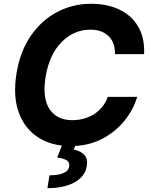

<svg xmlns="http://www.w3.org/2000/svg" viewBox="-20 -757 792 1008"><path d="M736.5 -472.7H583.5Q584.9 -533 550.2 -567.1Q515.6 -601.2 454.9 -601.2Q367.9 -601.2 303.6 -536.4Q239.3 -471.6 219.5 -354.4Q201.3 -241.1 240.4 -183.6Q279.5 -126.1 358.7 -126.1Q424.4 -126.1 474.8 -158.4Q525.2 -190.7 545.8 -248.6H700.3Q680.8 -181.8 633 -122.7Q585.2 -63.6 513.7 -26.8Q442.1 9.9 350.5 9.9Q251.4 9.9 180.6 -35.5Q109.7 -81 78.5 -166.5Q47.2 -252.1 66.8 -372.9Q86.3 -490.1 143.3 -571.4Q200.3 -652.7 282.1 -695Q364 -737.2 457.4 -737.2Q544 -737.2 608.1 -706.1Q672.2 -675.1 706.3 -615.9Q740.4 -556.8 736.5 -472.7ZM308.9 -2.1H378.6L367.2 28.8Q402.7 34.4 422.6 56.3Q442.5 78.1 435.4 115.1Q427.6 168 373 199.4Q318.5 230.8 229 230.8L239.7 163.4Q284.1 163.4 311.3 152.5Q338.4 141.7 343 119Q347.3 96.9 331.9 85.8Q316.4 74.6 280.2 70Z"/></svg>

Font: Inter UI
Style: Bold Italic
Weight: 700
Italic angle: 9.39999°
Designer: Rasmus Andersson
Foundry: rsms
Version: 3.2;8d6f07862